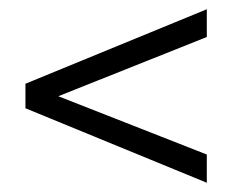

<svg xmlns="http://www.w3.org/2000/svg" viewBox="-20 -534 507 415"><path d="M427 -139 35 -300V-353L427 -514V-454L106 -326L427 -200Z"/></svg>

Font: Forum
Style: Regular
Weight: 400
Designer: Denis Masharov
Foundry: Denis Masharov
Version: Version 1.000